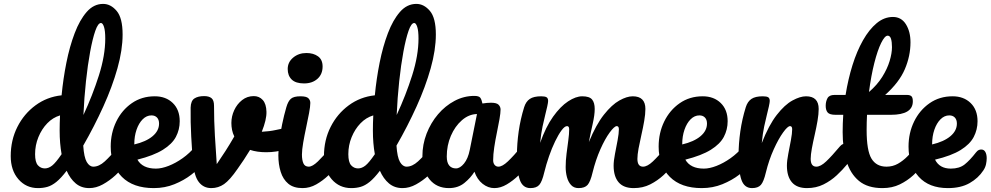

<svg xmlns="http://www.w3.org/2000/svg" viewBox="-20 -960 5082 985"><path d="M175 5Q114 5 74.5 -40.5Q35 -86 35 -159Q35 -241 69 -308.5Q103 -376 162 -419.5Q221 -463 296 -471Q304 -555 320.5 -638Q337 -721 363 -789.5Q389 -858 425 -899Q461 -940 509 -940Q548 -940 578.5 -904Q609 -868 609 -783Q609 -704 582.5 -609.5Q556 -515 510 -413.5Q464 -312 407 -213Q411 -153 425 -129Q439 -105 459 -105Q488 -105 517.5 -132Q547 -159 589 -209Q597 -218 603.5 -220.5Q610 -223 616 -223Q630 -223 637 -210.5Q644 -198 644 -178Q644 -164 641 -147.5Q638 -131 625 -116Q603 -89 572.5 -61Q542 -33 507.5 -14Q473 5 438 5Q397 5 368.5 -19Q340 -43 322 -84Q293 -46 269.5 -27Q246 -8 223.5 -1.5Q201 5 175 5ZM498 -842Q483 -842 469 -802Q455 -762 442.5 -694.5Q430 -627 421 -543Q412 -459 408 -370Q455 -471 487.5 -573.5Q520 -676 520 -762Q520 -802 513.5 -822Q507 -842 498 -842ZM160 -169Q160 -128 174.5 -112Q189 -96 210 -96Q229 -96 247.5 -110.5Q266 -125 296 -169Q286 -224 286 -290Q286 -328 288 -368Q251 -357 222.5 -327.5Q194 -298 177 -256.5Q160 -215 160 -169Z M769 5Q663 5 605.5 -52.5Q548 -110 548 -208Q548 -278 576.5 -336.5Q605 -395 656 -430.5Q707 -466 774 -466Q831 -466 866.5 -431.5Q902 -397 902 -338Q902 -295 882.5 -258Q863 -221 815.5 -191.5Q768 -162 685 -141Q711 -95 780 -95Q809 -95 845 -109Q881 -123 917 -148.5Q953 -174 982 -209Q990 -218 996.5 -220.5Q1003 -223 1009 -223Q1023 -223 1030 -210.5Q1037 -198 1037 -178Q1037 -164 1034 -147.5Q1031 -131 1018 -116Q998 -92 961 -63.5Q924 -35 875 -15Q826 5 769 5ZM669 -221V-219Q729 -233 762.5 -261Q796 -289 796 -326Q796 -346 785.5 -357Q775 -368 757 -368Q732 -368 712 -348Q692 -328 680.5 -294.5Q669 -261 669 -221Z M1064 5Q1024 5 1000 -26Q976 -57 970 -128Q965 -187 961 -260Q957 -333 958 -408Q959 -443 977.5 -455Q996 -467 1027 -467Q1052 -467 1065 -456.5Q1078 -446 1078 -417Q1078 -340 1082.5 -263.5Q1087 -187 1092 -118Q1114 -150 1136.5 -185Q1159 -220 1182 -260Q1174 -276 1170.5 -293.5Q1167 -311 1167 -329Q1167 -363 1181.5 -394.5Q1196 -426 1222 -446.5Q1248 -467 1282 -467Q1310 -467 1328 -447Q1346 -427 1347 -386.5Q1348 -346 1323 -284Q1363 -286 1394.5 -293Q1426 -300 1451 -304Q1472 -308 1482 -297.5Q1492 -287 1492 -268Q1492 -236 1479.5 -219Q1467 -202 1444 -194Q1398 -179 1346 -179Q1299 -179 1263 -191Q1247 -165 1231 -140.5Q1215 -116 1199 -94Q1159 -36 1129.5 -15.5Q1100 5 1064 5Z M1540 -532Q1497 -532 1476.5 -552Q1456 -572 1456 -606Q1456 -641 1484 -664.5Q1512 -688 1552 -688Q1588 -688 1611.5 -671Q1635 -654 1635 -619Q1635 -579 1608.5 -555.5Q1582 -532 1540 -532ZM1532 5Q1486 5 1459 -17.5Q1432 -40 1420 -78.5Q1408 -117 1408 -163Q1408 -193 1413 -235Q1418 -277 1427.5 -323Q1437 -369 1449 -410Q1458 -441 1472.5 -453.5Q1487 -466 1521 -466Q1552 -466 1562 -456Q1572 -446 1572 -432Q1572 -414 1565.5 -379.5Q1559 -345 1550.5 -305.5Q1542 -266 1535.5 -228.5Q1529 -191 1529 -167Q1529 -139 1536.5 -122Q1544 -105 1564 -105Q1583 -105 1611 -132Q1639 -159 1681 -209Q1689 -218 1695.5 -220.5Q1702 -223 1708 -223Q1722 -223 1729 -210.5Q1736 -198 1736 -178Q1736 -164 1733 -147.5Q1730 -131 1717 -116Q1695 -89 1665.5 -61Q1636 -33 1602.5 -14Q1569 5 1532 5Z M1782 5Q1721 5 1681.5 -40.5Q1642 -86 1642 -159Q1642 -241 1676 -308.5Q1710 -376 1769 -419.5Q1828 -463 1903 -471Q1911 -555 1927.5 -638Q1944 -721 1970 -789.5Q1996 -858 2032 -899Q2068 -940 2116 -940Q2155 -940 2185.5 -904Q2216 -868 2216 -783Q2216 -704 2189.5 -609.5Q2163 -515 2117 -413.5Q2071 -312 2014 -213Q2018 -153 2032 -129Q2046 -105 2066 -105Q2095 -105 2124.5 -132Q2154 -159 2196 -209Q2204 -218 2210.5 -220.5Q2217 -223 2223 -223Q2237 -223 2244 -210.5Q2251 -198 2251 -178Q2251 -164 2248 -147.5Q2245 -131 2232 -116Q2210 -89 2179.5 -61Q2149 -33 2114.5 -14Q2080 5 2045 5Q2004 5 1975.5 -19Q1947 -43 1929 -84Q1900 -46 1876.5 -27Q1853 -8 1830.5 -1.5Q1808 5 1782 5ZM2105 -842Q2090 -842 2076 -802Q2062 -762 2049.5 -694.5Q2037 -627 2028 -543Q2019 -459 2015 -370Q2062 -471 2094.5 -573.5Q2127 -676 2127 -762Q2127 -802 2120.5 -822Q2114 -842 2105 -842ZM1767 -169Q1767 -128 1781.5 -112Q1796 -96 1817 -96Q1836 -96 1854.5 -110.5Q1873 -125 1903 -169Q1893 -224 1893 -290Q1893 -328 1895 -368Q1858 -357 1829.5 -327.5Q1801 -298 1784 -256.5Q1767 -215 1767 -169Z M2283 5Q2220 5 2183.5 -40Q2147 -85 2147 -158Q2147 -219 2168.5 -274.5Q2190 -330 2227 -373.5Q2264 -417 2312 -442.5Q2360 -468 2413 -468Q2437 -468 2444 -458.5Q2451 -449 2455 -429Q2467 -431 2478 -432Q2489 -433 2499 -433Q2528 -433 2538 -422.5Q2548 -412 2548 -398Q2548 -381 2542.5 -349Q2537 -317 2529 -279Q2521 -241 2515.5 -204Q2510 -167 2510 -138Q2510 -123 2517.5 -114Q2525 -105 2537 -105Q2557 -105 2585.5 -132Q2614 -159 2656 -209Q2664 -218 2670.5 -220.5Q2677 -223 2683 -223Q2697 -223 2704 -210.5Q2711 -198 2711 -178Q2711 -164 2708 -147.5Q2705 -131 2692 -116Q2670 -89 2641 -61Q2612 -33 2580 -14Q2548 5 2516 5Q2484 5 2456 -17Q2428 -39 2414 -79Q2395 -48 2362.5 -21.5Q2330 5 2283 5ZM2319 -96Q2340 -96 2360.5 -121Q2381 -146 2390 -191L2427 -375Q2385 -374 2349.5 -343Q2314 -312 2293 -263Q2272 -214 2272 -157Q2272 -126 2284.5 -111Q2297 -96 2319 -96Z M2701 5Q2662 5 2647 -36.5Q2632 -78 2632 -163Q2632 -223 2641 -286Q2650 -349 2669 -410Q2678 -439 2698 -452.5Q2718 -466 2756 -466Q2776 -466 2784 -461Q2792 -456 2792 -442Q2792 -435 2787.5 -414Q2783 -393 2777 -370Q2771 -346 2763.5 -311.5Q2756 -277 2751 -227Q2780 -309 2817.5 -361.5Q2855 -414 2894.5 -440Q2934 -466 2967 -466Q3004 -466 3017.5 -449.5Q3031 -433 3031 -401Q3031 -370 3020.5 -324Q3010 -278 3001 -231Q3038 -321 3078.5 -372Q3119 -423 3157.5 -444.5Q3196 -466 3226 -466Q3291 -466 3291 -401Q3291 -375 3285 -340Q3279 -305 3270.5 -268Q3262 -231 3256 -198.5Q3250 -166 3250 -145Q3250 -105 3279 -105Q3301 -105 3329.5 -132Q3358 -159 3400 -209Q3408 -218 3414.5 -220.5Q3421 -223 3427 -223Q3441 -223 3448 -210.5Q3455 -198 3455 -178Q3455 -164 3452 -147.5Q3449 -131 3436 -116Q3414 -89 3383.5 -61Q3353 -33 3315.5 -14Q3278 5 3231 5Q3179 5 3153.5 -25Q3128 -55 3128 -110Q3128 -135 3135 -170.5Q3142 -206 3148.5 -241Q3155 -276 3155 -297Q3155 -313 3144 -313Q3132 -313 3108 -280.5Q3084 -248 3060 -194Q3036 -140 3020 -75Q3009 -28 2994.5 -11.5Q2980 5 2948 5Q2924 5 2909.5 -11Q2895 -27 2888.5 -51.5Q2882 -76 2882 -103Q2882 -136 2886.5 -171.5Q2891 -207 2895.5 -240Q2900 -273 2900 -297Q2900 -313 2889 -313Q2877 -313 2861 -291.5Q2845 -270 2828 -235Q2811 -200 2796.5 -158Q2782 -116 2772 -75Q2761 -28 2746.5 -11.5Q2732 5 2701 5Z M3580 5Q3474 5 3416.5 -52.5Q3359 -110 3359 -208Q3359 -278 3387.5 -336.5Q3416 -395 3467 -430.5Q3518 -466 3585 -466Q3642 -466 3677.5 -431.5Q3713 -397 3713 -338Q3713 -295 3693.5 -258Q3674 -221 3626.5 -191.5Q3579 -162 3496 -141Q3522 -95 3591 -95Q3620 -95 3656 -109Q3692 -123 3728 -148.5Q3764 -174 3793 -209Q3801 -218 3807.5 -220.5Q3814 -223 3820 -223Q3834 -223 3841 -210.5Q3848 -198 3848 -178Q3848 -164 3845 -147.5Q3842 -131 3829 -116Q3809 -92 3772 -63.5Q3735 -35 3686 -15Q3637 5 3580 5ZM3480 -221V-219Q3540 -233 3573.5 -261Q3607 -289 3607 -326Q3607 -346 3596.5 -357Q3586 -368 3568 -368Q3543 -368 3523 -348Q3503 -328 3491.5 -294.5Q3480 -261 3480 -221Z M3838 5Q3799 5 3784 -36.5Q3769 -78 3769 -163Q3769 -223 3778 -286Q3787 -349 3806 -410Q3815 -439 3835 -452.5Q3855 -466 3893 -466Q3913 -466 3921 -461Q3929 -456 3929 -442Q3929 -435 3924.5 -414Q3920 -393 3914 -370Q3908 -346 3900.5 -311.5Q3893 -277 3888 -226Q3924 -318 3965 -370.5Q4006 -423 4045.5 -444.5Q4085 -466 4115 -466Q4180 -466 4180 -401Q4180 -375 4174 -340Q4168 -305 4159.5 -268Q4151 -231 4145 -198.5Q4139 -166 4139 -145Q4139 -105 4168 -105Q4190 -105 4218.5 -132Q4247 -159 4289 -209Q4297 -218 4303.5 -220.5Q4310 -223 4316 -223Q4330 -223 4337 -210.5Q4344 -198 4344 -178Q4344 -164 4341 -147.5Q4338 -131 4325 -116Q4303 -89 4273 -61Q4243 -33 4205 -14Q4167 5 4120 5Q4068 5 4042.5 -25Q4017 -55 4017 -110Q4017 -135 4024 -170.5Q4031 -206 4037.5 -241Q4044 -276 4044 -297Q4044 -313 4033 -313Q4021 -313 3997.5 -280.5Q3974 -248 3949.5 -194Q3925 -140 3909 -75Q3898 -28 3883.5 -11.5Q3869 5 3838 5Z M4507 5Q4431 5 4386.5 -32Q4342 -69 4322.5 -134Q4303 -199 4303 -282Q4303 -326 4306 -371H4267Q4236 -371 4226 -383Q4216 -395 4216 -417Q4216 -439 4225 -456Q4234 -473 4261 -473H4318Q4331 -554 4353.5 -626Q4376 -698 4407.5 -753.5Q4439 -809 4477.5 -841Q4516 -873 4561 -873Q4604 -873 4627.5 -835.5Q4651 -798 4651 -743Q4651 -673 4622 -605Q4593 -537 4521 -473H4633Q4648 -473 4655.5 -466.5Q4663 -460 4663 -440Q4663 -371 4550 -371H4428Q4426 -332 4426 -293Q4426 -187 4451 -146Q4476 -105 4528 -105Q4560 -105 4586.5 -120Q4613 -135 4636.5 -159Q4660 -183 4682 -209Q4690 -218 4696.5 -220.5Q4703 -223 4709 -223Q4723 -223 4730 -210.5Q4737 -198 4737 -178Q4737 -164 4734 -147.5Q4731 -131 4718 -116Q4696 -89 4665.5 -61Q4635 -33 4596 -14Q4557 5 4507 5ZM4534 -777Q4519 -777 4500.5 -739.5Q4482 -702 4465.5 -637Q4449 -572 4438 -488Q4480 -524 4506 -565.5Q4532 -607 4544 -647Q4556 -687 4556 -718Q4556 -745 4551 -761Q4546 -777 4534 -777Z M4843 5Q4746 5 4693.5 -53Q4641 -111 4641 -208Q4641 -278 4669.5 -336.5Q4698 -395 4749 -430.5Q4800 -466 4867 -466Q4924 -466 4959.5 -431.5Q4995 -397 4995 -338Q4995 -295 4975.5 -257.5Q4956 -220 4908.5 -190.5Q4861 -161 4777 -141Q4800 -95 4858 -95Q4902 -95 4929 -116.5Q4956 -138 4987 -178Q4995 -188 5001.5 -190.5Q5008 -193 5014 -193Q5028 -193 5035 -180.5Q5042 -168 5042 -148Q5042 -134 5038.5 -117.5Q5035 -101 5025 -86Q4999 -46 4954 -20.5Q4909 5 4843 5ZM4762 -221Q4762 -218 4762 -219Q4822 -233 4855.5 -261Q4889 -289 4889 -326Q4889 -346 4878.5 -357Q4868 -368 4850 -368Q4825 -368 4805 -348Q4785 -328 4773.5 -294.5Q4762 -261 4762 -221Z"/></svg>

Font: Pacifico
Style: Regular
Weight: 400
Designer: Vernon Adams
Foundry: Vernon Adams
Version: Version 3.010; ttfautohint (v1.8.4.7-5d5b)